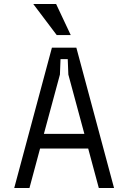

<svg xmlns="http://www.w3.org/2000/svg" viewBox="-20 -938 640 958"><path d="M361 -700H239L51 0H127L180 -197H420L473 0H549ZM199 -270 279 -566 282 -643H318L321 -566L401 -270ZM260 -918H146L263 -763H333Z"/></svg>

Font: Fliege Mono Light
Style: Regular
Weight: 300
Version: Version 0.020;Glyphs 3.3 (3306)